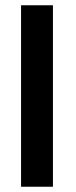

<svg xmlns="http://www.w3.org/2000/svg" viewBox="-20 -709 287 729"><path d="M60 0V-689H181V0Z"/></svg>

Font: Coval
Style: Bold
Weight: 700
Foundry: Context Ltd
Version: Version 001.000